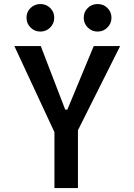

<svg xmlns="http://www.w3.org/2000/svg" viewBox="-20 -953 680 973"><path d="M588.9 -719.7 375 -293V0H255.9V-283.2L52.7 -719.7H186.5L310.5 -397.5H321.3L455.1 -719.7ZM544.9 -863.3Q544.9 -834 524.4 -813.5Q503.9 -793 474.6 -793Q445.3 -793 424.8 -813.5Q404.3 -834 404.3 -863.3Q404.3 -892.6 424.8 -912.6Q445.3 -932.6 474.6 -932.6Q503.9 -932.6 524.4 -912.6Q544.9 -892.6 544.9 -863.3ZM254.9 -863.3Q254.9 -834 234.4 -813.5Q213.9 -793 184.6 -793Q155.3 -793 134.8 -813.5Q114.3 -834 114.3 -863.3Q114.3 -892.6 134.8 -912.6Q155.3 -932.6 184.6 -932.6Q213.9 -932.6 234.4 -912.6Q254.9 -892.6 254.9 -863.3Z"/></svg>

Font: Allerta
Style: Regular
Weight: 400
Designer: Matt McInerney
Foundry: Matt McInerney
Version: Version 1.0